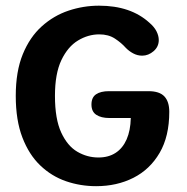

<svg xmlns="http://www.w3.org/2000/svg" viewBox="-20 -645 659 676"><path d="M318.5 10.5Q263 10.5 212.2 -7Q161.5 -24.5 121.8 -62.5Q82 -100.5 58.8 -161Q35.5 -221.5 35.5 -307.5Q35.5 -393.5 60.2 -454Q85 -514.5 127 -552.2Q169 -590 221.2 -607.5Q273.5 -625 328.5 -625Q384.5 -625 428.8 -610Q473 -595 506 -565Q523 -550.5 531 -534.8Q539 -519 539 -504Q539 -480.5 520.8 -464.8Q502.5 -449 480.5 -449Q464 -449 449 -457Q434 -465 422.5 -477Q407.5 -494 384.8 -509Q362 -524 329.5 -524Q290.5 -524 254.8 -502.5Q219 -481 196.2 -433.5Q173.5 -386 173.5 -307.5Q173.5 -226 195.5 -178.5Q217.5 -131 252.2 -110.8Q287 -90.5 326.5 -90.5Q362 -90.5 387 -106.8Q412 -123 425.8 -154.2Q439.5 -185.5 440.5 -229.5H365Q336 -229.5 319 -240.8Q302 -252 302 -277Q302 -302 318.2 -313Q334.5 -324 363.5 -324H503Q541.5 -324 558.8 -305.5Q576 -287 576 -251.5Q576 -165 542 -106.8Q508 -48.5 449.8 -19Q391.5 10.5 318.5 10.5Z"/></svg>

Font: Sono Monospace SemiBold
Style: Regular
Weight: 600
Designer: Tyler Finck
Foundry: Tyler Finck
Version: Version 2.112